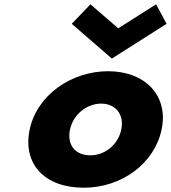

<svg xmlns="http://www.w3.org/2000/svg" viewBox="-20 -860 796 895"><path d="M756.5 -749 707.6 -840 531.1 -728 401.6 -840 314.5 -749 501.4 -587ZM118.3 -256C85.1 -98 185.3 15 370.3 15C547.3 15 700.1 -98 733.3 -256C767 -416 654.5 -528 484.5 -528C311.5 -528 152 -416 118.3 -256ZM306.3 -256C321.3 -327 384.8 -377 451.8 -377C517.8 -377 560.3 -327 545.3 -256C530.6 -186 470.1 -136 401.1 -136C329.1 -136 291.6 -186 306.3 -256Z"/></svg>

Font: Hussar
Style: BdOblTwo
Weight: 700
Foundry: Cannot Into Space Fonts
Version: Version 2.00